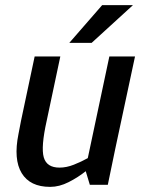

<svg xmlns="http://www.w3.org/2000/svg" viewBox="-20 -720 551 748"><path d="M175 8Q97 8 64.5 -45.5Q32 -99 52 -198L62 -250L115 -500H215L162 -250Q139 -147 150.5 -107Q162 -67 212 -67Q239 -67 268 -78.5Q297 -90 322 -104L406 -500H506L429 -140L400 0H330L314 -53Q284 -29 247.5 -10.5Q211 8 176 8H175ZM498 -700 337 -553H250L378 -700Z"/></svg>

Font: Epunda Sans Medium
Style: Italic
Weight: 500
Italic angle: -12.0243°
Designer: Simon Atzbach
Foundry: typofactur
Version: Version 2.204; ttfautohint (v1.8.4.7-5d5b)